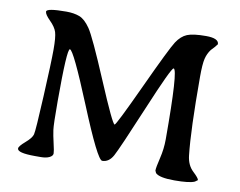

<svg xmlns="http://www.w3.org/2000/svg" viewBox="-74 -772 1082 864"><g transform="rotate(10 467.0 -340.0)"><path d="M464.4 -209Q471.2 -209 559.1 -398.7Q647 -588.4 667.5 -619.6Q688 -650.9 714.8 -661.9Q741.7 -672.9 800.5 -672.9Q859.4 -672.9 859.4 -645.5L847.7 -630.9L832.5 -614.7Q817.9 -595.7 811.8 -570.6Q805.7 -545.4 805.7 -487.8Q805.7 -242.7 818.4 -130.4Q823.2 -86.4 850.1 -61.3Q877 -36.1 877 -27.8L864.7 -19Q841.3 -8.3 772.5 -8.3Q703.6 -8.3 686 -26.4L681.2 -37.1Q681.2 -51.3 691.9 -95.5Q702.6 -139.6 702.6 -183.6Q702.6 -503.9 682.1 -503.9Q671.9 -503.9 588.9 -305.7Q505.9 -107.4 487.1 -73Q468.3 -38.6 437.5 -38.6Q416 -38.6 320.1 -273.2Q224.1 -507.8 207.5 -507.8Q193.8 -507.8 193.8 -268.1Q193.8 -161.6 197.3 -137.2Q200.7 -112.8 208.7 -78.6Q216.8 -44.4 216.8 -33.2Q216.8 -22 201.7 -14.6Q186.5 -7.3 162.6 -7.3H135.7Q55.2 -7.3 55.2 -27.8Q55.2 -38.1 82.8 -61.8Q110.4 -85.4 115 -102.8Q119.6 -120.1 127.4 -278.6Q135.3 -437 135.3 -493.7Q135.3 -550.3 128.4 -572.5Q121.6 -594.7 96.9 -619.1Q72.3 -643.6 72.3 -656.2Q72.3 -671.9 162.6 -671.9Q197.3 -671.9 222.7 -662.4Q248 -652.8 272.7 -616.9Q297.4 -581.1 376 -395Q454.6 -209 464.4 -209Z"/></g></svg>

Font: Averia Serif Libre
Style: Regular
Weight: 400
Version: Version 1.002